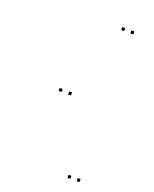

<svg xmlns="http://www.w3.org/2000/svg" viewBox="-182 -912 983 1223"><g transform="rotate(20 310.0 -300.5)"><path d="M511.5 -791V-811H491.5V-791ZM449.5 -791V-811H429.5V-791ZM207.5 -290.5V-310.5H187.5V-290.5ZM449.5 210V190H429.5V210ZM511.5 210V190H491.5V210ZM271.5 -290.5V-310.5H251.5V-290.5Z"/></g></svg>

Font: Monaspace Xenon Dots Var
Style: Regular
Weight: 400
Designer: Riley Cran and the Lettermatic Team
Version: Version 1.100 (Monaspace Xenon Dots)